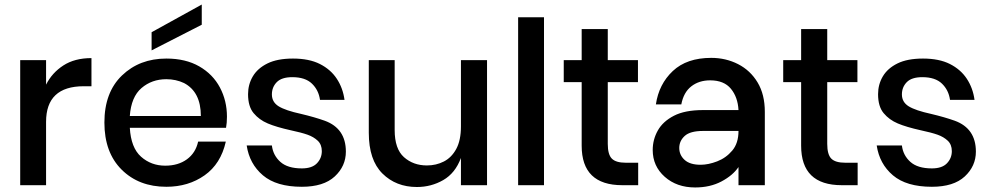

<svg xmlns="http://www.w3.org/2000/svg" viewBox="-20 -816 4365 846"><path d="M183 0H69V-551H183V-443Q209 -495 259 -527.5Q309 -560 383 -560V-436H349Q183 -436 183 -279Z M440 0ZM440 0ZM713 7Q592 7 516 -68.5Q440 -144 440 -276Q440 -409 517.5 -483.5Q595 -558 713 -558Q798 -558 858 -523.5Q918 -489 949 -430.5Q980 -372 980 -302Q980 -274 976 -253H552Q557 -165 601.5 -125.5Q646 -86 708 -86Q765 -86 803.5 -114Q842 -142 853 -192H975Q953 -94 881.5 -43.5Q810 7 713 7ZM865 -305Q865 -411 791 -450Q755 -467 713 -467Q649 -467 603.5 -428Q558 -389 552 -305ZM648 -594V-674L869 -796V-707Z M1310 7Q1198 7 1138.5 -43.5Q1079 -94 1067 -175H1178Q1183 -132 1215 -103Q1247 -74 1310 -74Q1355 -74 1376.5 -96.5Q1398 -119 1398 -150Q1398 -179 1380 -196Q1362 -213 1335 -222.5Q1308 -232 1261 -242Q1198 -256 1160 -272Q1122 -288 1097.5 -317.5Q1073 -347 1073 -401Q1073 -444 1094 -479.5Q1115 -515 1158.5 -536.5Q1202 -558 1271 -558Q1342 -558 1389.5 -534Q1437 -510 1464 -469Q1491 -428 1498 -376H1390Q1384 -419 1354.5 -447.5Q1325 -476 1268 -476Q1221 -476 1199.5 -454Q1178 -432 1178 -400Q1178 -366 1208 -347.5Q1238 -329 1307 -314Q1366 -300 1411 -284Q1504 -250 1504 -148Q1504 -84 1455 -38.5Q1406 7 1310 7Z M1817 8Q1725 8 1665 -51.5Q1605 -111 1605 -231V-551H1719V-243Q1719 -160 1760 -123.5Q1801 -87 1861 -87Q1902 -87 1936 -104.5Q1970 -122 1990.5 -160Q2011 -198 2011 -259V-551H2126V0H2011V-120Q1986 -53 1933 -22.5Q1880 8 1817 8Z M2377 0H2263V-740H2377Z M2792 0H2722Q2543 0 2543 -174V-454H2464V-551H2543V-688H2658V-551H2791V-454H2658V-182Q2658 -135 2676 -117Q2694 -99 2737 -99H2792Z M3043 10Q2962 10 2909 -37Q2856 -84 2856 -155Q2856 -201 2878.5 -241Q2901 -281 2949.5 -306Q2998 -331 3078 -331H3234Q3231 -388 3200.5 -425Q3170 -462 3109 -462Q3060 -462 3026 -435.5Q2992 -409 2982 -356H2870Q2883 -445 2944.5 -503Q3006 -561 3114 -561Q3178 -561 3232 -533.5Q3286 -506 3318 -453Q3350 -400 3350 -323V0H3234V-80Q3209 -43 3159 -16.5Q3109 10 3043 10ZM3067 -90Q3101 -90 3140 -105Q3179 -120 3206.5 -152.5Q3234 -185 3234 -239H3078Q3021 -239 2997 -217Q2973 -195 2973 -164Q2973 -133 2996.5 -111.5Q3020 -90 3067 -90Z M3759 0H3689Q3510 0 3510 -174V-454H3431V-551H3510V-688H3625V-551H3758V-454H3625V-182Q3625 -135 3643 -117Q3661 -99 3704 -99H3759Z M4086 7Q3974 7 3914.5 -43.5Q3855 -94 3843 -175H3954Q3959 -132 3991 -103Q4023 -74 4086 -74Q4131 -74 4152.5 -96.5Q4174 -119 4174 -150Q4174 -179 4156 -196Q4138 -213 4111 -222.5Q4084 -232 4037 -242Q3974 -256 3936 -272Q3898 -288 3873.5 -317.5Q3849 -347 3849 -401Q3849 -444 3870 -479.5Q3891 -515 3934.5 -536.5Q3978 -558 4047 -558Q4118 -558 4165.5 -534Q4213 -510 4240 -469Q4267 -428 4274 -376H4166Q4160 -419 4130.5 -447.5Q4101 -476 4044 -476Q3997 -476 3975.5 -454Q3954 -432 3954 -400Q3954 -366 3984 -347.5Q4014 -329 4083 -314Q4142 -300 4187 -284Q4280 -250 4280 -148Q4280 -84 4231 -38.5Q4182 7 4086 7Z"/></svg>

Font: Ulagadi Sans Medium
Style: Regular
Weight: 500
Designer: Ninad Kale (Devanagari), Jonny Pinhorn (Latin)
Foundry: Indian Type Foundry
Version: Version 3.01;March 29, 2020;FontCreator 12.0.0.2522 64-bit; 